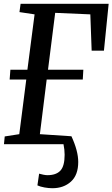

<svg xmlns="http://www.w3.org/2000/svg" viewBox="-20 -763 595 1016"><path d="M178 218 187 156Q197 159 209.5 161.5Q222 164 231 164Q277 164 299.5 140Q322 116 322 56Q322 29 316 0H1L5 -41L82 -53L119 -342H31L35 -394H125L163 -687L83 -699L89 -743H555L530 -495H465L458 -687L272 -695L234 -394H421L418 -342H227L191 -53L358 -42Q394 36 394 94Q394 163 355.5 198Q317 233 257 233Q238 233 215.5 229Q193 225 178 218Z"/></svg>

Font: Koeln Type Serif
Style: Italic
Weight: 400
Italic angle: -8°
Designer: Eben Sorkin
Foundry: Eben Sorkin
Version: Version 2.002